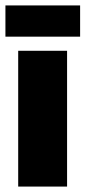

<svg xmlns="http://www.w3.org/2000/svg" viewBox="-32 -687 315 707"><path d="M35 0V-500H215V0ZM-12 -667H263V-552H-12Z"/></svg>

Font: Epunda Sans Black
Style: Regular
Weight: 900
Designer: Simon Atzbach
Foundry: typofactur
Version: Version 2.204; ttfautohint (v1.8.4.7-5d5b)